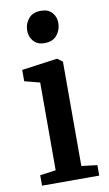

<svg xmlns="http://www.w3.org/2000/svg" viewBox="-89 -833 498 878"><g transform="rotate(-10 160.0 -394.0)"><path d="M33 0V-48.5L106.5 -58.5V-466L35.5 -484.5V-537L197.5 -559.5H202L225.5 -542V-57.5L298.5 -48.5V0ZM157.5 -640Q124.5 -640 106.8 -660.8Q89 -681.5 89 -709.5Q89 -741 108.5 -764.8Q128 -788.5 166 -788.5H167Q200 -788.5 217.8 -768.5Q235.5 -748.5 235.5 -720.5Q235.5 -688.5 216 -664.2Q196.5 -640 158.5 -640Z"/></g></svg>

Font: Merriweather 36pt SemiBold
Style: Regular
Weight: 600
Version: Version 2.100